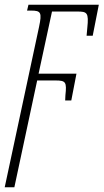

<svg xmlns="http://www.w3.org/2000/svg" viewBox="-46 -556 440 816"><path d="M120 -442 -26 240H15L112 -214H190C234 -214 238 -207 232 -151L231 -129H257L279 -243H118L175 -507H282C324 -507 332 -503 325 -437L322 -404H348L374 -536H75L69 -511H86C128 -511 133 -503 120 -442Z"/></svg>

Font: Noto Serif Condensed ExtraLight
Style: Italic
Weight: 200
Width: 3
Italic angle: -12°
Designer: Monotype Design Team
Foundry: Monotype Imaging Inc.
Version: Version 2.013